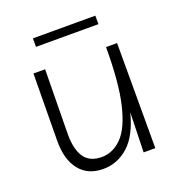

<svg xmlns="http://www.w3.org/2000/svg" viewBox="-120 -742 790 850"><g transform="rotate(-20 275.0 -317.0)"><path d="M224 8Q152 8 112.5 -41.5Q73 -91 74 -181L77 -495H132L128 -190Q128 -119 153.5 -81.5Q179 -44 236 -44Q289 -44 330.5 -86.5Q372 -129 395.5 -227.5Q419 -326 419 -495H471V0H416L421 -187Q395 -85 343 -38.5Q291 8 224 8ZM128 -642H422V-602H128Z"/></g></svg>

Font: Livvic Light
Style: Regular
Weight: 300
Designer: Jacques Le Bailly, Baron von Fonthausen
Version: Version 1.001; ttfautohint (v1.8.2)